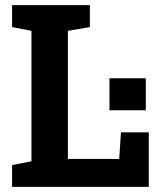

<svg xmlns="http://www.w3.org/2000/svg" viewBox="-20 -731 626 751"><path d="M27.3 0V-85.4L103 -100.1V-610.4L27.3 -625V-710.9H103H245.6H331.5V-625L245.6 -610.4V-109.4H446.3L453.1 -213.4H562V0ZM408.2 -299.8V-424.8H550.3V-299.8Z"/></svg>

Font: Roboto Slab LO
Style: Bold
Weight: 700
Designer: Google
Version: Version 2.000